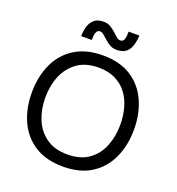

<svg xmlns="http://www.w3.org/2000/svg" viewBox="-160 -1038 1080 1174"><g transform="rotate(20 380.5 -451.0)"><path d="M381 8Q271 8 197 -39Q123 -86 85.5 -168Q48 -250 48 -353Q48 -457 85.5 -539Q123 -621 197 -668Q271 -715 381 -715Q491 -715 564.5 -668Q638 -621 675.5 -539Q713 -457 713 -353Q713 -250 675.5 -168Q638 -86 564.5 -39Q491 8 381 8ZM381 -71Q465 -71 519 -109.5Q573 -148 598.5 -212Q624 -276 624 -353Q624 -411 609.5 -462.5Q595 -514 565 -553Q535 -592 489 -614Q443 -636 381 -636Q298 -636 243.5 -597Q189 -558 162.5 -494Q136 -430 136 -353Q136 -277 162 -213Q188 -149 242.5 -110Q297 -71 381 -71ZM445 -775Q420 -775 401 -786Q382 -797 366.5 -811Q351 -825 338 -836Q325 -847 313 -847Q298 -847 291.5 -834.5Q285 -822 284 -806.5Q283 -791 283 -780H214Q214 -813 222.5 -842.5Q231 -872 252.5 -891Q274 -910 314 -910Q339 -910 358 -899Q377 -888 392.5 -873.5Q408 -859 421 -848Q434 -837 446 -837Q463 -837 469 -849.5Q475 -862 476 -878Q477 -894 477 -905H547Q546 -873 537.5 -843Q529 -813 507.5 -794Q486 -775 445 -775Z"/></g></svg>

Font: Onest
Style: Regular
Weight: 400
Designer: Dmitri Voloshin, Andrey Kudryavtsev
Foundry: Dmitri Voloshin, Andrey Kudryavtsev
Version: Version 1.000;gftools[0.9.33]